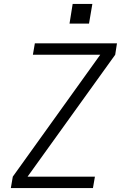

<svg xmlns="http://www.w3.org/2000/svg" viewBox="-20 -955 640 975"><path d="M35 0 45 -58 489 -677H147L157 -735H574L565 -677L120 -58H462L452 0ZM432 -835H333L349 -935H449Z"/></svg>

Font: Iosevka SS04 Lt Ex Obl
Style: Regular
Weight: 300
Width: 7
Italic angle: -9°
Monospace: yes
Designer: Belleve Invis
Foundry: Belleve Invis
Version: Version 19.0.0; ttfautohint (v1.8.4)